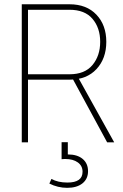

<svg xmlns="http://www.w3.org/2000/svg" viewBox="-20 -670 578 904"><path d="M343.8 -312.5H314.9L484.4 0H517.6ZM111.8 0V-294.9H307.1Q388.2 -294.9 434.3 -344.7Q480.5 -394.5 480.5 -473.1Q480.5 -551.8 434.1 -600.8Q387.7 -649.9 307.1 -649.9H82.5V0ZM111.8 -624H307.1Q379.4 -624 415.5 -581.3Q451.7 -538.6 451.7 -473.1Q451.7 -407.7 415.5 -364Q379.4 -320.3 307.1 -320.3H111.8ZM394.5 136.2Q394.5 99.6 369.4 78.4Q344.2 57.1 299.3 57.1V-0.5H270V79.6Q274.4 79.1 278.8 78.9Q283.2 78.6 287.1 78.6Q324.2 78.6 346.4 94.7Q368.7 110.8 368.7 138.7Q368.7 189.5 297.4 189.5Q252.4 189.5 222.2 172.4L212.4 194.3Q252.4 214.4 296.4 214.4Q341.8 214.4 368.2 193.4Q394.5 172.4 394.5 136.2Z"/></svg>

Font: Estedad-FD-VF Thin
Style: Regular
Weight: 100
Designer: Amin Abedi
Version: Version 5.0